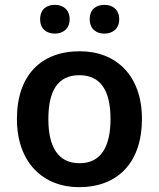

<svg xmlns="http://www.w3.org/2000/svg" viewBox="-20 -764 657 794"><path d="M146 -684C146 -644 173 -625 207 -625C239 -625 268 -644 268 -684C268 -726 239 -744 207 -744C173 -744 146 -726 146 -684ZM351 -684C351 -644 378 -625 412 -625C444 -625 473 -644 473 -684C473 -726 444 -744 412 -744C378 -744 351 -726 351 -684ZM567 -272C567 -452 460 -552 310 -552C149 -552 50 -452 50 -272C50 -92 158 10 307 10C467 10 567 -92 567 -272ZM180 -272C180 -387 218 -453 308 -453C398 -453 437 -387 437 -272C437 -158 398 -89 309 -89C219 -89 180 -158 180 -272Z"/></svg>

Font: Noto Sans Khmer UI SemiBold
Style: Regular
Weight: 600
Designer: Danh Hong and the Monotype Design Team
Foundry: Monotype Imaging Inc.
Version: Version 2.002